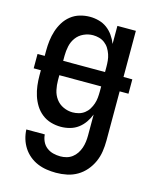

<svg xmlns="http://www.w3.org/2000/svg" viewBox="-113 -604 726 904"><g transform="rotate(15 250.0 -152.5)"><path d="M247 223Q224 223 201 219.5Q178 216 156.5 207Q135 198 117 183Q99 168 86.5 148.5Q74 129 67.5 107Q61 85 60 62H150Q151 79 158.5 95.5Q166 112 180 123Q194 134 211.5 138.5Q229 143 247 143Q262 143 277 139Q292 135 304.5 125.5Q317 116 325.5 103Q334 90 339 75.5Q344 61 346 45.5Q348 30 348 15V-88Q340 -67 327 -48.5Q314 -30 296.5 -17Q279 -4 257 2Q235 8 213 8Q188 8 164 1Q140 -6 120.5 -21.5Q101 -37 88 -58Q75 -79 67.5 -102.5Q60 -126 57 -150.5Q54 -175 54 -200V-225H19V-295H54V-320Q54 -345 57 -369.5Q60 -394 67.5 -417.5Q75 -441 88 -462Q101 -483 120.5 -498.5Q140 -514 164 -521Q188 -528 213 -528Q235 -528 257 -522Q279 -516 296.5 -503Q314 -490 327 -471.5Q340 -453 348 -432V-520H438V-295H481V-225H438V15Q438 42 434 68.5Q430 95 419 119.5Q408 144 390.5 164.5Q373 185 350 198.5Q327 212 300.5 217.5Q274 223 247 223ZM348 -295V-320Q348 -335 346.5 -350.5Q345 -366 340 -380.5Q335 -395 327 -408Q319 -421 306.5 -430.5Q294 -440 279 -444Q264 -448 249 -448Q226 -448 204 -438Q182 -428 168 -409Q154 -390 149 -366.5Q144 -343 144 -320V-295ZM249 -72Q264 -72 279 -76Q294 -80 306.5 -89.5Q319 -99 327 -112Q335 -125 340 -139.5Q345 -154 346.5 -169.5Q348 -185 348 -200V-225H144V-200Q144 -177 149 -153.5Q154 -130 168 -111Q182 -92 204 -82Q226 -72 249 -72Z"/></g></svg>

Font: Iosevka Term Medium
Style: Regular
Weight: 500
Monospace: yes
Designer: Belleve Invis
Foundry: Belleve Invis
Version: Version 26.3.1